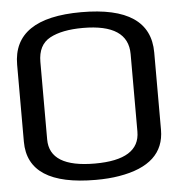

<svg xmlns="http://www.w3.org/2000/svg" viewBox="-50 -706 705 763"><g transform="rotate(-5 303.0 -324.5)"><path d="M577 -474V-166Q577 -27 395 3Q354 10 302 10Q30 10 30 -166V-473Q30 -659 302 -659Q577 -659 577 -474ZM303 -596Q219 -596 171 -570Q123 -544 123 -476V-167Q123 -55 304 -55Q483 -55 483 -167V-476Q483 -596 303 -596Z"/></g></svg>

Font: Gamestation Display
Style: Regular
Weight: 400
Designer: Jonas Hecksher
Foundry: Jonas Hecksher, Playtypeª, e-types AS
Version: Version 1.003